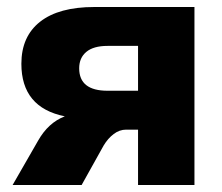

<svg xmlns="http://www.w3.org/2000/svg" viewBox="-20 -528 635 548"><path d="M16 0 89 -127Q118 -178 165 -196Q41 -221 41 -346Q41 -424 94.5 -466Q148 -508 249 -508H535V0H374V-158H340Q321 -158 304.5 -145.5Q288 -133 276 -113L213 0ZM287 -269H374V-397H287Q247 -397 226.5 -380Q206 -363 206 -333Q206 -269 287 -269Z"/></svg>

Font: Mulish Black
Style: Regular
Weight: 900
Designer: Vernon Adams
Foundry: Vernon Adams
Version: Version 3.603; ttfautohint (v1.8.3)